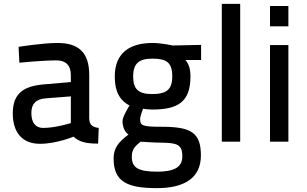

<svg xmlns="http://www.w3.org/2000/svg" viewBox="-20 -732 1586 992"><path d="M441 -345C441 -463 384 -510 277 -510C201 -510 76 -490 76 -490L80 -408C80 -408 198 -420 272 -420C319 -420 346 -395 346 -344V-308L206 -296C100 -287 46 -248 46 -146C46 -47 96 11 186 11C273 11 360 -26 360 -26C388 -1 417 10 487 10L490 -71C460 -75 442 -85 441 -119ZM346 -234V-96C346 -96 267 -71 203 -71C164 -71 142 -98 142 -148C142 -195 165 -220 217 -224Z M791 240C928 240 1018 191 1018 71C1018 -46 968 -77 817 -77C713 -77 704 -83 704 -118C704 -131 719 -170 719 -170C729 -168 755 -166 765 -166C897 -166 964 -203 964 -337C964 -382 953 -404 938 -422H1019V-500L871 -497C871 -497 816 -510 768 -510C655 -510 573 -462 573 -337C573 -246 609 -208 649 -187C649 -187 613 -129 613 -108C613 -77 624 -50 644 -37C592 2 567 33 567 87C567 207 637 240 791 240ZM809 5C894 6 922 13 922 76C922 132 880 155 792 155C692 155 661 133 661 78C661 44 673 26 707 0C707 0 776 5 809 5ZM765 -246C692 -246 668 -275 668 -337C668 -405 699 -429 767 -429C841 -429 870 -409 870 -337C870 -268 839 -246 765 -246Z M1126 0H1221V-712H1126Z M1375 0H1470V-499H1375ZM1375 -596H1470V-701H1375Z"/></svg>

Font: TitilliumText22L
Style: 600 wt
Weight: 600
Designer: Campivisivi
Foundry: Campivisivi
Version: 1.000